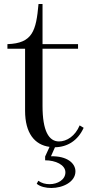

<svg xmlns="http://www.w3.org/2000/svg" viewBox="-20 -720 455 957"><path d="M17 -477H105V-168C105 -57 152 2 227 12L205 60V79C256 79 306 101 306 139C306 176 267 198 227 198C207 198 187 193 171 181L163 196C181 211 209 217 236 217C293 217 356 187 356 134C356 94 315 57 234 59L254 14C316 13 368 -19 397 -83L377 -95C355 -42 313 -15 274 -15C223 -15 192 -68 192 -192V-477H369V-500H192V-700H172C160 -567 143 -504 17 -500Z"/></svg>

Font: Sprat
Style: Regular
Weight: 400
Designer: Ethan Nakache
Foundry: Collletttivo
Version: Version 2.000;Glyphs 3.2 (3217)